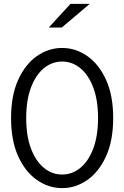

<svg xmlns="http://www.w3.org/2000/svg" viewBox="-20 -958 640 989"><path d="M300 11Q230 11 170 -31Q110 -73 73.5 -153.5Q37 -234 37 -350Q37 -466 73.5 -546.5Q110 -627 170 -669Q230 -711 300 -711Q370 -711 430 -669Q490 -627 526.5 -546.5Q563 -466 563 -350Q563 -234 526.5 -153.5Q490 -73 430 -31Q370 11 300 11ZM300 -59Q352 -59 394 -93.5Q436 -128 460.5 -193Q485 -258 485 -350Q485 -442 460.5 -507Q436 -572 394 -606.5Q352 -641 300 -641Q248 -641 206 -606.5Q164 -572 139.5 -507Q115 -442 115 -350Q115 -258 139.5 -193Q164 -128 206 -93.5Q248 -59 300 -59ZM231 -816 343 -938H442L298 -816Z"/></svg>

Font: Red Hat Mono
Style: Regular
Weight: 400
Designer: Pentagram, MCKL
Foundry: Pentagram, MCKL
Version: Version 1.023